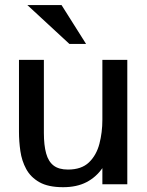

<svg xmlns="http://www.w3.org/2000/svg" viewBox="-20 -740 592 771"><path d="M233.4 11.7Q173.8 11.7 138.4 -8.3Q103 -28.3 85.2 -61.3Q67.4 -94.2 61.8 -133.3Q56.2 -172.4 56.2 -210.4V-499.5H156.2V-206.1Q156.2 -156.7 165.3 -124Q174.3 -91.3 195.3 -75.2Q216.3 -59.1 252.9 -59.1Q307.1 -59.1 337.2 -87.9Q367.2 -116.7 379.2 -162.6Q391.1 -208.5 391.1 -258.8V-499.5H491.2V0H391.1V-64.9Q365.7 -28.3 326.9 -8.3Q288.1 11.7 233.4 11.7ZM258.8 -563.5 89.8 -719.7H227.1L325.7 -563.5Z"/></svg>

Font: Pontano Sans SemiBold
Style: Regular
Weight: 600
Designer: Vernon Adams
Foundry: Vernon Adams
Version: Version 2.001